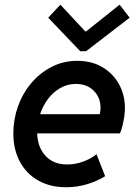

<svg xmlns="http://www.w3.org/2000/svg" viewBox="-20 -787 578 815"><path d="M261.2 7.8Q192.4 7.8 141.8 -21Q91.3 -49.8 64 -101.3Q36.6 -152.8 36.6 -220.7Q36.6 -280.3 56.4 -335.7Q76.2 -391.1 112.8 -434.3Q149.4 -477.5 199.2 -503.2Q249 -528.8 308.1 -528.8Q369.6 -528.8 415 -501.7Q460.4 -474.6 485.4 -429.2Q510.3 -383.8 510.3 -328.6Q510.3 -310.5 507.3 -290.8Q504.4 -271 499.8 -252.7Q495.1 -234.4 489.3 -220.7H117.2L131.8 -302.2H403.3Q405.3 -309.6 406 -316.4Q406.7 -323.2 406.7 -329.6Q406.7 -373 377.9 -401.9Q349.1 -430.7 302.2 -430.7Q266.1 -430.7 235.8 -413.3Q205.6 -396 183.6 -366.7Q161.6 -337.4 149.7 -301Q137.7 -264.6 137.7 -227.1Q137.7 -166 171.4 -127.4Q205.1 -88.9 265.1 -88.9Q300.3 -88.9 333.7 -101.3Q367.2 -113.8 389.6 -132.3L426.3 -39.1Q391.6 -17.6 349.1 -4.9Q306.6 7.8 261.2 7.8ZM320.3 -569.8 184.6 -711.9 236.3 -767.1 341.8 -653.8H345.7L487.8 -767.1L530.3 -711.9L345.7 -569.8Z"/></svg>

Font: Reddit Sans SemiBold
Style: Italic
Weight: 600
Italic angle: -11.25°
Designer: Stephen Hutchings
Version: Version 1.013